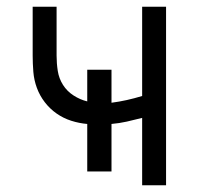

<svg xmlns="http://www.w3.org/2000/svg" viewBox="-20 -550 590 570"><path d="M402 0V-200Q379 -194 356.5 -189Q334 -184 311 -182V-41H239V-182Q215 -184 191.5 -191.5Q168 -199 148 -213Q128 -227 113 -246.5Q98 -266 89.5 -289Q81 -312 79 -336.5Q77 -361 77 -385V-530H148V-385Q148 -362 151.5 -339.5Q155 -317 167 -298Q179 -279 198.5 -266.5Q218 -254 239 -249V-343H311V-245Q334 -248 356.5 -253Q379 -258 402 -265V-530H473V0Z"/></svg>

Font: Lode Term
Style: Regular
Weight: 400
Monospace: yes
Designer: Belleve Invis
Foundry: Belleve Invis
Version: Version 29.2.0